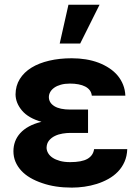

<svg xmlns="http://www.w3.org/2000/svg" viewBox="-20 -806 610 835"><path d="M38.4 -148.4Q38.4 -170.5 45.6 -190.3Q52.9 -210.2 68 -226.9Q83.1 -243.6 106.2 -256.2Q129.3 -268.8 160.5 -276.3Q103.3 -292.3 75.6 -325.3Q47.9 -358.3 47.6 -395.6Q47.9 -433.2 66.2 -462.5Q84.5 -491.8 116.8 -511.7Q149.1 -531.6 193.9 -542.1Q238.6 -552.6 291.9 -552.6Q324.2 -552.6 353 -547.9Q381.7 -543.3 408.4 -533.4Q434.3 -523.4 455.4 -509.4Q476.6 -495.4 491.7 -477.3Q506.7 -459.2 515.4 -437.3Q524.1 -415.5 525.2 -389.9H379.3Q377.8 -403.4 370.4 -413.4Q362.9 -423.3 350.5 -429.7Q338.1 -436.1 321.2 -439.3Q304.3 -442.5 284.4 -442.5Q262.1 -442.5 244.9 -437.7Q227.6 -432.9 216.1 -424.7Q204.5 -416.5 198.5 -405.9Q192.5 -395.2 192.5 -383.5Q192.8 -359 216.4 -344.3Q240.1 -329.5 285.5 -329.5H362.9V-228H285.5Q270.2 -228 252.3 -225.1Q234.4 -222.3 218.9 -214.8Q203.5 -207.4 193.2 -194.8Q182.9 -182.2 182.5 -163Q182.9 -150.9 189.6 -139.6Q196.4 -128.2 209.3 -119.7Q222.3 -111.2 241.3 -106Q260.3 -100.9 284.8 -100.9Q335.6 -100.9 360.4 -115.2Q385.3 -129.6 389.2 -157.3H533.4Q532.3 -126.8 521.5 -102.3Q510.7 -77.8 492.7 -59.3Q474.8 -40.8 451.2 -27.7Q427.6 -14.6 401.1 -6.2Q374.6 2.1 346.9 6Q319.2 9.9 292.6 9.9Q219.1 9.9 163.7 -9.6Q134.9 -19.2 111.7 -32.8Q88.4 -46.5 72.3 -64.1Q56.1 -81.7 47.2 -102.8Q38.4 -123.9 38.4 -148.4ZM239.7 -616.8 277.7 -785.5H413L328.8 -616.8Z"/></svg>

Font: Inter P
Style: Bold
Weight: 700
Designer: Rasmus Andersson
Foundry: rsms
Version: Version 3.018;git-588b23468